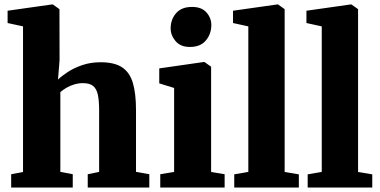

<svg xmlns="http://www.w3.org/2000/svg" viewBox="-20 -839 1702 859"><path d="M83 -69.5V-721L14 -736V-791L211.5 -819H216.5L246 -798L246.5 -569.5L239.5 -483Q256.5 -499.5 284.2 -517.5Q312 -535.5 349 -548Q386 -560.5 430 -560.5Q492 -560.5 526.2 -537.8Q560.5 -515 574.5 -467.8Q588.5 -420.5 588.5 -346V-70L648 -59.5V0H372.5V-59.5L423.5 -70V-345.5Q423.5 -388.5 417.8 -415.2Q412 -442 396.5 -454.5Q381 -467 351 -467Q331 -467 312 -461.2Q293 -455.5 277.2 -446.2Q261.5 -437 250 -427V-70L305.5 -59.5V0H30V-59.5Z M697 0V-59.5L759 -70V-445.5L692.5 -466V-533L891 -561.5H895L924.5 -540.5V-69.5L985 -59.5V0ZM829 -629Q787.5 -629 765.5 -655Q743.5 -681 743.5 -712Q743.5 -752 767.8 -780Q792 -808 839 -808H840Q882 -808 903.8 -783.2Q925.5 -758.5 925.5 -727Q925.5 -687.5 901.2 -658.2Q877 -629 830 -629Z M1091 -70V-721L1022.5 -736V-791L1219.5 -819H1224L1253.5 -798V-69.5L1317 -59V0H1028V-59Z M1419.5 -70V-721L1351 -736V-791L1548 -819H1552.5L1582 -798V-69.5L1645.5 -59V0H1356.5V-59Z"/></svg>

Font: Merriweather 36pt Black
Style: Regular
Weight: 900
Version: Version 2.100